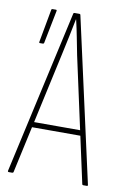

<svg xmlns="http://www.w3.org/2000/svg" viewBox="-78 -702 482 748"><g transform="rotate(10 163.5 -327.5)"><path d="M11 0Q6 0 7 -5L151 -652Q152 -655 155 -655H175Q178 -655 179 -652L323 -5Q324 0 320 0H305Q302 0 301 -3L194 -494Q187 -529 180.5 -563Q174 -597 166 -631H165Q158 -597 151 -562Q144 -527 136 -492L29 -3Q28 0 24 0ZM64 -188 69 -209H260L266 -188ZM42 -516Q39 -516 40 -521L64 -652Q65 -655 68 -655H82Q86 -655 85 -650L59 -519Q58 -516 54 -516Z"/></g></svg>

Font: Sofia Sans Extra Condensed Thin
Style: Regular
Weight: 250
Version: Version 4.100